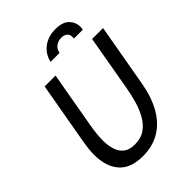

<svg xmlns="http://www.w3.org/2000/svg" viewBox="-257 -1018 1153 1153"><g transform="rotate(-45 319.0 -442.0)"><path d="M263.5 14Q160.5 14 110.8 -42.5Q61 -99 61 -199.5Q61 -220.5 63.5 -246Q66 -271.5 70.5 -297L141.5 -700H234L171 -343Q165.5 -311.5 162.2 -281.5Q159 -251.5 159 -224.5Q159 -180.5 170 -145.5Q181 -110.5 207 -90.2Q233 -70 279 -70Q331.5 -70 366.8 -95.2Q402 -120.5 424.8 -161.5Q447.5 -202.5 460.8 -250.2Q474 -298 482 -343L544.5 -700H637.5L566.5 -297Q549.5 -201 510.2 -131.2Q471 -61.5 409.2 -23.8Q347.5 14 263.5 14ZM271.5 -779Q277 -809.5 297 -836.8Q317 -864 350.5 -881Q384 -898 430 -898Q491 -898 519 -869.2Q547 -840.5 547 -801Q547 -796 546.5 -790.5Q546 -785 545 -779H469Q470 -785 470 -791.5Q470 -814.5 455.5 -825.5Q441 -836.5 419 -836.5Q394 -836.5 373.5 -822.5Q353 -808.5 347.5 -779Z"/></g></svg>

Font: Cabin
Style: Italic
Weight: 400
Width: 4
Italic angle: -10°
Designer: Pablo Impallari
Foundry: Pablo Impallari. http://www.impallari.com Igino Marini. http://www.ikern.com
Version: Version 3.001